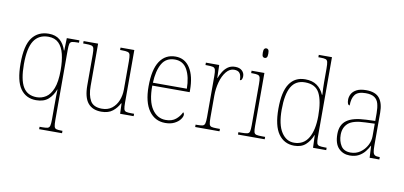

<svg xmlns="http://www.w3.org/2000/svg" viewBox="-86 -1049 3317 1577"><g transform="rotate(10 1572.5 -260.0)"><path d="M303 240V220H326Q356 220 370 216Q384 212 388.5 195.5Q393 179 393 143V29Q393 -15 393.5 -54Q394 -93 395 -107H393Q374 -55 337 -22.5Q300 10 236 10Q152 10 105.5 -55Q59 -120 59 -265Q59 -416 108 -481Q157 -546 246 -546Q303 -546 338.5 -516Q374 -486 391 -432H394L397 -536H502V-516H494Q460 -516 444.5 -512Q429 -508 425 -492Q421 -476 421 -441V143Q421 179 425 195.5Q429 212 443 216Q457 220 486 220H494V240ZM237 -15Q278 -15 313.5 -37.5Q349 -60 371 -115Q393 -170 393 -267Q393 -344 379 -401Q365 -458 333 -489.5Q301 -521 247 -521Q167 -521 127 -460.5Q87 -400 87 -264Q87 -135 123 -75Q159 -15 237 -15Z M780 10Q706 10 668 -36.5Q630 -83 630 -184V-442Q630 -477 625.5 -492.5Q621 -508 605.5 -512Q590 -516 555 -516H537V-536H658V-182Q658 -106 684 -60.5Q710 -15 781 -15Q831 -15 864.5 -41.5Q898 -68 915 -110.5Q932 -153 932 -202V-436Q932 -474 928 -490.5Q924 -507 908.5 -511.5Q893 -516 857 -516H845V-536H960V-97Q960 -61 964 -44.5Q968 -28 982.5 -24Q997 -20 1028 -20H1049V0H936L933 -86H929Q910 -47 874.5 -18.5Q839 10 780 10Z M1313 10Q1227 10 1177 -60.5Q1127 -131 1127 -262Q1127 -403 1173 -472.5Q1219 -542 1304 -542Q1382 -542 1425 -475Q1468 -408 1468 -290V-274H1156Q1155 -144 1198.5 -79.5Q1242 -15 1313 -15Q1365 -15 1396.5 -41Q1428 -67 1444 -102Q1453 -96 1453 -82Q1453 -66 1437 -44Q1421 -22 1389.5 -6Q1358 10 1313 10ZM1440 -298Q1439 -396 1405.5 -456.5Q1372 -517 1303 -517Q1229 -517 1195 -457.5Q1161 -398 1157 -298Z M1562 0V-20H1577Q1607 -20 1621 -24Q1635 -28 1639.5 -44.5Q1644 -61 1644 -97V-441Q1644 -476 1639.5 -492Q1635 -508 1619.5 -512Q1604 -516 1569 -516H1557V-536H1668L1671 -428H1673Q1683 -455 1699.5 -482Q1716 -509 1740.5 -526.5Q1765 -544 1801 -544Q1838 -544 1858 -525Q1878 -506 1878 -479Q1878 -464 1873 -453.5Q1868 -443 1857 -443Q1857 -481 1843.5 -500Q1830 -519 1796 -519Q1759 -519 1730.5 -484Q1702 -449 1687 -394Q1672 -339 1672 -280V-97Q1672 -61 1676 -44.5Q1680 -28 1694.5 -24Q1709 -20 1739 -20H1765V0Z M2026 -658Q2015 -658 2009 -666Q2003 -674 2003 -698Q2003 -721 2009 -729.5Q2015 -738 2026 -738Q2037 -738 2043 -729.5Q2049 -721 2049 -698Q2049 -674 2043 -666Q2037 -658 2026 -658ZM1919 0V-20H1944Q1978 -20 1993.5 -24Q2009 -28 2013 -44Q2017 -60 2017 -95V-438Q2017 -474 2013 -490.5Q2009 -507 1995 -511.5Q1981 -516 1952 -516H1938V-536H2045V-95Q2045 -60 2049 -44Q2053 -28 2068.5 -24Q2084 -20 2118 -20H2142V0Z M2389 10Q2305 10 2257 -57.5Q2209 -125 2209 -267Q2209 -408 2254 -475.5Q2299 -543 2385 -543Q2445 -543 2483 -516Q2521 -489 2541 -442H2545Q2543 -469 2542 -494.5Q2541 -520 2541 -543V-660Q2541 -698 2537 -714.5Q2533 -731 2519.5 -735.5Q2506 -740 2476 -740H2459V-760H2569V-91Q2569 -58 2573.5 -43Q2578 -28 2593 -24Q2608 -20 2641 -20H2655V0H2545L2541 -105H2539Q2519 -54 2483.5 -22Q2448 10 2389 10ZM2385 -14Q2464 -15 2503 -81.5Q2542 -148 2542 -265Q2542 -389 2509 -453.5Q2476 -518 2388 -518Q2310 -518 2273.5 -455.5Q2237 -393 2237 -264Q2237 -139 2278 -76Q2319 -13 2385 -14Z M2852 10Q2796 10 2759 -28Q2722 -66 2722 -146Q2722 -224 2773.5 -261.5Q2825 -299 2935 -303L3010 -306V-371Q3010 -417 3001 -450Q2992 -483 2966.5 -500Q2941 -517 2894 -517Q2830 -517 2805.5 -486Q2781 -455 2781 -395Q2760 -395 2760 -440Q2760 -464 2772.5 -487.5Q2785 -511 2814.5 -526.5Q2844 -542 2894 -542Q2971 -542 3004.5 -500.5Q3038 -459 3038 -379V-107Q3038 -70 3042 -51.5Q3046 -33 3057.5 -26.5Q3069 -20 3093 -20H3098V0H3017L3012 -99H3010Q2998 -75 2978 -49.5Q2958 -24 2927 -7Q2896 10 2852 10ZM2855 -15Q2900 -15 2935 -39.5Q2970 -64 2990 -101.5Q3010 -139 3010 -178V-283L2933 -280Q2830 -277 2790 -241.5Q2750 -206 2750 -145Q2750 -92 2774.5 -53.5Q2799 -15 2855 -15Z"/></g></svg>

Font: Noto Serif Lao SemiCondensed Thin
Style: Regular
Weight: 100
Width: 4
Designer: Monotype Design Team
Foundry: Monotype Imaging Inc.
Version: Version 2.003; ttfautohint (v1.8.4.7-5d5b)